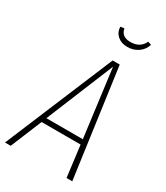

<svg xmlns="http://www.w3.org/2000/svg" viewBox="-225 -958 909 1049"><g transform="rotate(30 229.5 -434.0)"><path d="M304.2 -786.1Q265.6 -786.1 241.5 -807.1Q217.3 -828.1 215.8 -862.8L240.2 -866.2Q248.5 -817.9 305.2 -817.9Q366.2 -817.9 389.2 -868.2L411.1 -860.8Q400.4 -826.7 371.3 -806.4Q342.3 -786.1 304.2 -786.1ZM272 -682.1H316.9L411.1 0H375L350.1 -196.8H104L22.9 0H-13.2ZM116.2 -228H346.2L291 -653.8Z"/></g></svg>

Font: Fira Sans Compressed UltraLight
Style: Italic
Weight: 200
Width: 3
Italic angle: -8°
Designer: Carrois Corporate & Edenspiekermann AG
Foundry: Carrois Corporate GbR & Edenspiekermann AG
Version: Version 4.203;PS 004.203;hotconv 1.0.88;makeotf.lib2.5.64775